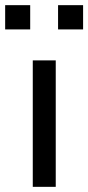

<svg xmlns="http://www.w3.org/2000/svg" viewBox="-35 -724 342 744"><path d="M92 0V-490H181V0ZM190 -610V-704H287V-610ZM-15 -610V-704H82V-610Z"/></svg>

Font: Nunito Sans 10pt SemiExpanded
Style: Regular
Weight: 400
Width: 6
Designer: Vernon Adams
Foundry: Vernon Adams
Version: Version 3.101;gftools[0.9.27]